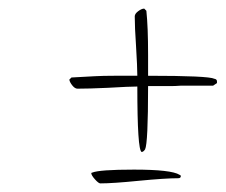

<svg xmlns="http://www.w3.org/2000/svg" viewBox="-20 -431 524 446"><path d="M309 -78Q299 -82 299 -230Q281 -230 230 -227Q208 -226 190.5 -225.5Q173 -225 160 -225Q154 -225 148 -232.5Q142 -240 141 -246L146 -251Q162 -252 201 -254Q220 -255 244.5 -255Q269 -255 299 -255Q299 -275 296 -324Q293 -368 293 -393Q293 -399 301 -405Q309 -411 315 -411L320 -406Q322 -387 323 -361.5Q324 -336 324 -303V-255Q464 -255 478 -248Q484 -247 484 -242V-238L475 -232H400Q387 -231 376 -231Q365 -231 356 -231H324Q324 -98 317 -84Q313 -78 309 -78ZM213 -5Q209 -5 200.5 -14.5Q192 -24 192 -29Q193 -30 194 -30Q211 -37 291 -37Q378 -37 397 -25Q400 -24 400 -22Q400 -17 394 -17Q364 -17 302 -11Q242 -5 213 -5Z"/></svg>

Font: Whisper
Style: Regular
Weight: 400
Designer: Robert E. Leuschke
Foundry: Robert E. Leuschke
Version: Version 1.010; ttfautohint (v1.8.4.7-5d5b)